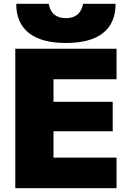

<svg xmlns="http://www.w3.org/2000/svg" viewBox="-20 -985 681 1005"><path d="M60 0V-730H590V-570H260V-452H570V-298H260V-160H590V0ZM325 -760Q198 -760 131.5 -812Q65 -864 65 -965H235Q241 -928 264 -909Q287 -890 325 -890Q363 -890 385.5 -909Q408 -928 415 -965H585Q585 -864 519 -812Q453 -760 325 -760Z"/></svg>

Font: M PLUS 2 Black
Style: Regular
Weight: 900
Designer: Coji Morishita
Foundry: UNDERFOREST DESIGN
Version: Version 1.001